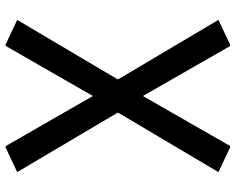

<svg xmlns="http://www.w3.org/2000/svg" viewBox="-96 -701 816 664"><g transform="rotate(90 312.0 -369.0)"><path d="M133.8 19.5 48.8 -20.5 254.9 -368.7 48.8 -716.3 134.3 -756.8H139.2L312 -455.1L484.9 -756.8H489.7L575.2 -716.3L369.1 -368.7L575.2 -20.5L490.2 19.5H485.4L312 -282.2L138.7 19.5Z"/></g></svg>

Font: Nova Square
Style: Book
Weight: 400
Version: Version 2.000